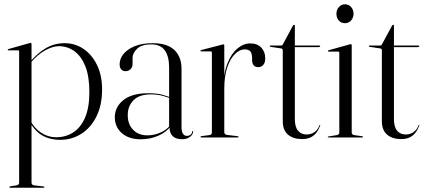

<svg xmlns="http://www.w3.org/2000/svg" viewBox="-20 -643 1992 898"><path d="M127.5 -437.5V-359.5V-357.5V211.5Q127.5 216.5 130.5 219.8Q133.5 223 139.5 224L183.5 229Q186 229.5 187 230.2Q188 231 188 232.5Q188 233.5 187 234.2Q186 235 184.5 235H26Q25.5 235 24.5 234.2Q23.5 233.5 23.5 232.5Q23.5 231.5 25.2 230Q27 228.5 30.5 228L57.5 224Q63.5 223 66.5 219.8Q69.5 216.5 69.5 212V-402.5Q69.5 -405 68.5 -406.2Q67.5 -407.5 64.5 -407.5H19Q18 -407.5 17 -408.5Q16 -409.5 16 -410.5Q16 -412 17 -412.5Q18 -413 19.5 -413.5L116.5 -441Q119.5 -442 121 -442.2Q122.5 -442.5 123.5 -442.5Q125.5 -442.5 126.5 -441Q127.5 -439.5 127.5 -437.5ZM121.5 -348 118.5 -351.5Q156.5 -396 195.8 -418.5Q235 -441 282.5 -441Q331.5 -441 371 -414Q410.5 -387 434 -338.5Q457.5 -290 457.5 -225.5Q457.5 -151 431 -98Q404.5 -45 360 -17Q315.5 11 262.5 11Q211 11 175 -11.2Q139 -33.5 114.5 -80.5L119 -83.5Q139.5 -44 172 -22.5Q204.5 -1 243 -1Q286.5 -1 321.8 -23.2Q357 -45.5 377.5 -92.2Q398 -139 398 -212.5Q398 -285.5 379.2 -332.8Q360.5 -380 328 -403.5Q295.5 -427 255.5 -427Q227.5 -427 192.5 -408.2Q157.5 -389.5 121.5 -348Z M773 -46.5V-48.5L771 -47V-326.5Q771 -380 750.5 -407.8Q730 -435.5 687.5 -435.5Q642 -435.5 621 -414.8Q600 -394 600 -372.5V-344.5Q600 -328 590.2 -319Q580.5 -310 566.5 -310Q555 -310 547.2 -318.2Q539.5 -326.5 539.5 -342.5Q539.5 -367.5 557.2 -390Q575 -412.5 609.8 -426.8Q644.5 -441 694 -441Q762.5 -441 795.8 -409Q829 -377 829 -321.5V-49.5Q829 -26.5 836 -17Q843 -7.5 854 -7.5Q864 -7.5 871 -12.8Q878 -18 879 -28Q879.5 -29 880.2 -29.8Q881 -30.5 881.5 -30.5Q882.5 -30.5 883 -29.8Q883.5 -29 883.5 -28Q883.5 -20.5 877.8 -12.2Q872 -4 860.5 2Q849 8 830.5 8Q802.5 8 787.8 -6.2Q773 -20.5 773 -46.5ZM517 -94.5Q517 -142.5 557 -174.8Q597 -207 674 -207Q713 -207 739.8 -199.8Q766.5 -192.5 789 -182.5L786.5 -179Q764.5 -188.5 739.8 -195Q715 -201.5 685 -201.5Q632 -201.5 604.8 -174.5Q577.5 -147.5 577.5 -104.5Q577.5 -61.5 602.8 -35.8Q628 -10 669.5 -10Q699.5 -10 728.2 -21.8Q757 -33.5 777 -57.5L780.5 -55Q757.5 -24 719.5 -7.8Q681.5 8.5 638 8.5Q583 8.5 550 -20.2Q517 -49 517 -94.5Z M1025 -229.5Q1025 -299 1043.5 -345.8Q1062 -392.5 1090.5 -416.2Q1119 -440 1150 -440Q1183.5 -440 1202 -420.5Q1220.5 -401 1220.5 -370Q1220.5 -349.5 1211.2 -339.2Q1202 -329 1188 -329Q1175 -329 1167.2 -336.8Q1159.5 -344.5 1159 -361.5V-374Q1158.5 -394 1150.5 -403Q1142.5 -412 1124 -412Q1101.5 -412 1079.8 -391.2Q1058 -370.5 1043.5 -329.5Q1029 -288.5 1029 -228.5ZM1029 -430.5V-253V-24.5Q1029 -19.5 1032.2 -16.2Q1035.5 -13 1041.5 -12L1091.5 -6Q1094 -5.5 1094.8 -4.8Q1095.5 -4 1095.5 -2.5Q1095.5 -1.5 1094.8 -0.8Q1094 0 1092 0H921.5Q920 0 918.8 -1Q917.5 -2 917.5 -3Q917.5 -4 918.8 -5Q920 -6 923 -6.5L959 -11Q965.5 -12 968.2 -15Q971 -18 971 -22.5V-397.5Q971 -399.5 970.2 -401Q969.5 -402.5 966.5 -402.5H920.5Q919.5 -402.5 918.5 -403.5Q917.5 -404.5 917.5 -405Q917.5 -407 918.5 -407.5Q919.5 -408 921.5 -409L1018 -434Q1021.5 -435 1022.8 -435.2Q1024 -435.5 1025 -435.5Q1027.5 -435.5 1028.2 -434Q1029 -432.5 1029 -430.5Z M1295 -416.5 1245 -424Q1243 -424.5 1242.2 -425.2Q1241.5 -426 1241.5 -427.5Q1241.5 -428.5 1242.2 -429.2Q1243 -430 1244 -430H1292Q1297 -430 1299.5 -431.5Q1302 -433 1303.5 -436.5L1350 -523Q1351.5 -525 1352.5 -526Q1353.5 -527 1355.5 -527Q1357.5 -527 1358.2 -526Q1359 -525 1359 -523V-86Q1359 -49.5 1373.8 -31.8Q1388.5 -14 1414 -14Q1424.5 -14 1433.5 -16.8Q1442.5 -19.5 1450.2 -24.8Q1458 -30 1464.2 -38.2Q1470.5 -46.5 1474.5 -57.5Q1475.5 -59.5 1477 -59Q1478.5 -58.5 1477.5 -56Q1469.5 -34 1457.8 -20Q1446 -6 1430 0.8Q1414 7.5 1393.5 7.5Q1351.5 7.5 1327 -13.2Q1302.5 -34 1302.5 -77V-406.5Q1302.5 -410.5 1301 -413.2Q1299.5 -416 1295 -416.5ZM1337.5 -422.5 1338.5 -430H1473Q1475.5 -430 1476.5 -429.2Q1477.5 -428.5 1477.5 -427Q1477.5 -425 1475 -423.8Q1472.5 -422.5 1467.5 -422.5Z M1625 -431.5V-23.5Q1625 -18.5 1628 -15.2Q1631 -12 1637 -11L1673 -6Q1675.5 -6 1676.5 -5Q1677.5 -4 1677.5 -2.5Q1677.5 -1.5 1676.5 -0.8Q1675.5 0 1673.5 0H1516Q1515 0 1514 -0.8Q1513 -1.5 1513 -2.5Q1513 -3.5 1514 -4Q1515 -4.5 1517 -5L1555 -11Q1561 -12 1564 -15.2Q1567 -18.5 1567 -23V-396.5Q1567 -399 1566 -400.2Q1565 -401.5 1562 -401.5H1516.5Q1515.5 -401.5 1514.5 -402.5Q1513.5 -403.5 1513.5 -404.5Q1513.5 -406 1514.5 -406.5Q1515.5 -407 1517 -408L1614 -435Q1617 -436 1618.5 -436.2Q1620 -436.5 1621 -436.5Q1623 -436.5 1624 -435Q1625 -433.5 1625 -431.5ZM1593 -534.5Q1575.5 -534.5 1564.5 -547.2Q1553.5 -560 1553.5 -578.5Q1553.5 -597 1565 -610Q1576.5 -623 1593 -623Q1611 -623 1622.2 -610Q1633.5 -597 1633.5 -578.5Q1633.5 -560 1622 -547.2Q1610.5 -534.5 1593 -534.5Z M1758.5 -416.5 1708.5 -424Q1706.5 -424.5 1705.8 -425.2Q1705 -426 1705 -427.5Q1705 -428.5 1705.8 -429.2Q1706.5 -430 1707.5 -430H1755.5Q1760.5 -430 1763 -431.5Q1765.5 -433 1767 -436.5L1813.5 -523Q1815 -525 1816 -526Q1817 -527 1819 -527Q1821 -527 1821.8 -526Q1822.5 -525 1822.5 -523V-86Q1822.5 -49.5 1837.2 -31.8Q1852 -14 1877.5 -14Q1888 -14 1897 -16.8Q1906 -19.5 1913.8 -24.8Q1921.5 -30 1927.8 -38.2Q1934 -46.5 1938 -57.5Q1939 -59.5 1940.5 -59Q1942 -58.5 1941 -56Q1933 -34 1921.2 -20Q1909.5 -6 1893.5 0.8Q1877.5 7.5 1857 7.5Q1815 7.5 1790.5 -13.2Q1766 -34 1766 -77V-406.5Q1766 -410.5 1764.5 -413.2Q1763 -416 1758.5 -416.5ZM1801 -422.5 1802 -430H1936.5Q1939 -430 1940 -429.2Q1941 -428.5 1941 -427Q1941 -425 1938.5 -423.8Q1936 -422.5 1931 -422.5Z"/></svg>

Font: Fraunces 120pt Light
Style: Regular
Weight: 300
Version: Version 1.000;[b76b70a41]